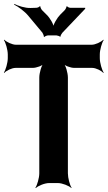

<svg xmlns="http://www.w3.org/2000/svg" viewBox="-25 -941 553 987"><path d="M488 -642V-661C488 -685 499 -722 508 -735L506 -737C495 -725 465 -711 446 -711H57C38 -711 8 -725 -3 -737L-5 -735C4 -722 15 -685 15 -661V-642C15 -618 4 -581 -5 -568L-3 -566C7 -578 36 -592 55 -592H143C162 -592 194 -603 203 -616L201 -618C188 -606 177 -566 177 -542V-50C177 -26 166 11 157 24L159 26C171 14 205 0 228 0H272C295 0 330 14 342 26L343 24C334 11 324 -26 324 -50V-542C324 -566 313 -606 300 -618L298 -616C307 -603 338 -592 357 -592H449C468 -592 496 -578 506 -566L508 -568C499 -581 488 -618 488 -642ZM215 -865 193 -887C189 -890 181 -904 183 -908L179 -909C178 -905 167 -901 162 -901L132 -900C104 -899 68 -911 48 -921V-917C68 -907 102 -883 122 -858L193 -773C195 -769 202 -756 200 -753L204 -751C205 -755 218 -759 222 -759H265C269 -759 282 -755 284 -752L286 -753C285 -756 292 -769 295 -772L413 -896V-901H336C332 -901 321 -905 320 -909L316 -907C318 -904 310 -890 306 -887L285 -866C269 -850 248 -815 248 -798H252C252 -815 231 -850 215 -865Z"/></svg>

Font: Asimov
Style: EdgeExtreme
Weight: 500
Designer: Google
Version: Version 2.000980: 2014